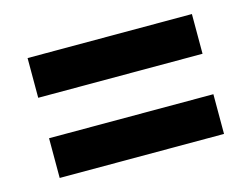

<svg xmlns="http://www.w3.org/2000/svg" viewBox="-58 -605 666 509"><g transform="rotate(-15 275.5 -350.5)"><path d="M50 -406H501V-515H50ZM50 -186H501V-295H50Z"/></g></svg>

Font: Finlandica SemiBold
Style: Regular
Weight: 600
Designer: Niklas Ekholm, Juho Hiilivirta, Jaakko Suomalainen
Foundry: Helsinki Type Studio
Version: Version 2.000;Glyphs 3.2 (3202)